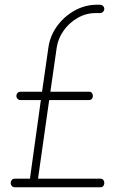

<svg xmlns="http://www.w3.org/2000/svg" viewBox="-20 -788 501 808"><path d="M43 0Q34 0 29.5 -5.5Q25 -11 25 -18Q25 -25 29.5 -30.5Q34 -36 43 -36H106L152 -367H66Q59 -367 54 -372Q49 -377 49 -384Q49 -392 54 -397Q59 -402 66 -402H157L184 -590Q191 -638 220.5 -678.5Q250 -719 294 -743.5Q338 -768 387 -768H399Q409 -768 414 -762.5Q419 -757 419 -750Q419 -744 414 -738.5Q409 -733 399 -733H382Q342 -733 306.5 -712.5Q271 -692 248 -659.5Q225 -627 219 -590L192 -402H355Q363 -402 367 -396.5Q371 -391 371 -384Q371 -378 367 -372.5Q363 -367 355 -367H187L140 -36H403Q411 -36 415 -30.5Q419 -25 419 -18Q419 -11 415 -5.5Q411 0 403 0Z"/></svg>

Font: Dosis ExtraLight
Style: Regular
Weight: 250
Designer: EdgarTolentino, PabloImpallari, IginoMarini
Foundry: EdgarTolentino, PabloImpallari, IginoMarini
Version: Version 3.001; ttfautohint (v1.8.2)